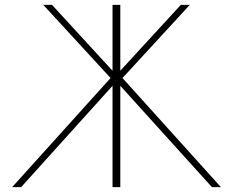

<svg xmlns="http://www.w3.org/2000/svg" viewBox="-20 -770 958 790"><path d="M889 0H852L475 -417V0H443V-417L67 0H30L435 -449L158 -750H194L443 -479V-750H475V-479L724 -750H761L484 -449Z"/></svg>

Font: Poiret One
Style: Regular
Weight: 400
Designer: Denis Masharov (denis.masharov@gmail.com), Cyreal (Charset Expansion)
Foundry: Denis Masharov
Version: Version 1.101